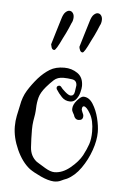

<svg xmlns="http://www.w3.org/2000/svg" viewBox="-46 -589 415 642"><g transform="rotate(5 161.5 -267.5)"><path d="M159 19Q140 18 115 6.5Q90 -5 76 -15Q49 -36 31 -76Q13 -116 13 -153Q13 -172 16.5 -189Q20 -206 24 -224Q29 -253 42.5 -275Q56 -297 75 -319Q93 -339 112.5 -351Q132 -363 161 -363Q186 -363 205.5 -349.5Q225 -336 225 -307Q225 -299 221.5 -285.5Q218 -272 210 -262Q202 -252 190 -252Q173 -252 161.5 -264Q150 -276 142 -289Q141 -291 141 -294Q141 -299 146.5 -301Q152 -303 156 -298Q159 -293 171 -282.5Q183 -272 190 -272Q201 -272 203 -286Q205 -300 206 -307Q206 -324 190.5 -326.5Q175 -329 161 -329Q141 -329 129 -318Q117 -307 105 -293Q88 -273 83.5 -256Q79 -239 78.5 -220Q78 -201 73 -176Q72 -169 71.5 -162Q71 -155 71 -147Q71 -118 73 -88Q75 -58 97 -41Q108 -34 126.5 -23Q145 -12 158 -12Q185 -12 211 -33.5Q237 -55 249 -77Q260 -98 266 -115.5Q272 -133 272 -158Q272 -195 259 -217.5Q246 -240 237 -240Q231 -240 231 -228Q231 -227 233.5 -221Q236 -215 237 -213Q238 -211 238 -207Q238 -193 223 -193Q214 -193 209 -202Q207 -209 203 -215Q199 -221 199 -228Q199 -242 212 -257Q225 -272 233 -272Q252 -272 265 -251.5Q278 -231 284.5 -204.5Q291 -178 291 -158Q291 -130 279.5 -97Q268 -64 248 -35.5Q228 -7 202 6Q191 10 182 14.5Q173 19 159 19ZM217 -419Q211 -419 208 -426Q205 -433 205 -437Q212 -459 217 -477Q222 -495 231 -523Q236 -541 243 -547.5Q250 -554 256 -554Q262 -554 266 -550Q272 -544 272 -534Q272 -528 270.5 -522.5Q269 -517 267 -514Q265 -509 259 -495Q253 -481 242 -460Q223 -419 217 -419ZM122 -419Q115 -419 112.5 -427Q110 -435 110 -437Q117 -459 122 -477Q127 -495 136 -523Q141 -541 148 -547.5Q155 -554 161 -554Q167 -554 171 -550Q177 -544 177 -534Q177 -528 175.5 -522.5Q174 -517 172 -514Q170 -509 164 -495Q158 -481 147 -460Q128 -419 122 -419Z"/></g></svg>

Font: Ruge Boogie
Style: Regular
Weight: 400
Designer: Robert E. Leuschke
Foundry: Robert E. Leuschke
Version: Version 1.010; ttfautohint (v1.8.3)